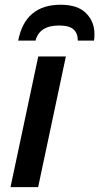

<svg xmlns="http://www.w3.org/2000/svg" viewBox="-20 -774 411 794"><path d="M23.4 0 138.2 -540.5H252.4L137.7 0ZM55.2 -606Q84 -754.4 231 -754.4Q301.3 -754.4 335.9 -719.5Q370.6 -684.6 370.6 -633.3Q370.6 -616.7 368.7 -606H301.8Q301.8 -636.7 283.9 -652.6Q266.1 -668.5 224.1 -668.5Q143.1 -668.5 127 -606Z"/></svg>

Font: Open Sans SemiBold
Style: Italic
Weight: 600
Italic angle: -12°
Designer: Monotype Design Team
Foundry: Monotype Imaging Inc.
Version: Version 3.003; ttfautohint (v1.8.4)